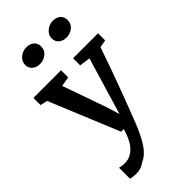

<svg xmlns="http://www.w3.org/2000/svg" viewBox="-318 -883 1218 1218"><g transform="rotate(-45 290.5 -274.5)"><path d="M1 0ZM123 157Q167 157 205 120Q243 83 267 -1H243L49 -471L1 -482V-546H249V-482L184 -471L291 -167L315 -87L339 -168L430 -472L357 -482V-546H581V-482L530 -473Q476 -316 422 -172Q368 -28 348 22Q312 112 278 162Q244 212 199 231Q168 256 125 256Q110 256 93.5 254Q77 252 72 249V151Q96 158 123 157ZM112 -730Q112 -762 137.5 -783.5Q163 -805 195 -805Q229 -805 248 -788Q267 -771 267 -741Q267 -708 241 -688Q215 -668 183 -668Q153 -668 132.5 -685Q112 -702 112 -730ZM350 -731Q350 -762 376 -783.5Q402 -805 432 -805Q467 -805 485.5 -788Q504 -771 504 -742Q504 -708 479 -688Q454 -668 420 -668Q390 -668 370 -685Q350 -702 350 -731Z"/></g></svg>

Font: Martel
Style: Bold
Weight: 700
Designer: Dan Reynolds
Foundry: Dan Reynolds
Version: Version 1.001; ttfautohint (v1.1) -l 5 -r 5 -G 72 -x 0 -D la